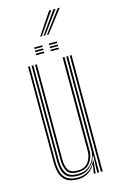

<svg xmlns="http://www.w3.org/2000/svg" viewBox="-129 -897 594 957"><g transform="rotate(-15 168.0 -419.0)"><path d="M150.2 6.2Q109 6.2 88.4 -9.9Q67.8 -26 60.8 -51.6Q53.8 -77.2 53.8 -106V-600H62.8V-107.2Q62.8 -79.8 69.2 -55.8Q75.8 -31.8 95 -17Q114.2 -2.2 152.2 -2.2Q184.5 -2.2 208.5 -18.6Q232.5 -35 245 -64.2H248L242.5 -9.2V0H233.2V-5.2L239.8 -45H237.8Q225 -21.5 202.2 -7.6Q179.5 6.2 150.2 6.2ZM269 0V-600H278.2V0ZM157.8 -28Q115.2 -28 102.6 -51.8Q90 -75.5 90 -109.5V-600H99.2V-110Q99.2 -77.8 110.5 -57Q121.8 -36.2 158.8 -36.2Q197.5 -36.2 214.9 -61.1Q232.2 -86 232.2 -114.5V-600H241.8V-114.8Q241.8 -84 221.9 -56Q202 -28 157.8 -28ZM154 -10.8Q107.8 -10.8 89.8 -35.2Q71.8 -59.8 71.8 -107.5V-600H81V-108.2Q81 -64.8 97.1 -41.9Q113.2 -19 156.5 -19Q189 -19 209.9 -34.2Q230.8 -49.5 240.8 -71.9Q250.8 -94.2 250.8 -115.5V-600H260V0H250.8V-22.2L253.5 -87.8H250.5Q242.2 -56.5 217.2 -33.5Q192.2 -10.5 154 -10.8ZM183.5 -676.8V-684.8H225.2V-676.8ZM108 -676.8V-684.8H149.8V-676.8ZM108 -660.8V-668.8H149.8V-660.8ZM183.5 -660.8V-668.8H225.2V-660.8ZM108 -645V-653H149.8V-645ZM183.5 -645V-653H225.2V-645ZM150.8 -728.8 227.5 -843.5H238.8L159.5 -728.8ZM185.5 -728.8 271.8 -843.5H283L194.5 -728.8ZM168 -728.8 249.5 -843.5H261L177 -728.8Z"/></g></svg>

Font: Big Shoulders Inline Display Light
Style: Regular
Weight: 300
Designer: Patric King
Foundry: XO Type Co
Version: Version 1.000